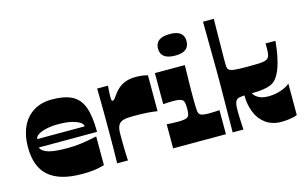

<svg xmlns="http://www.w3.org/2000/svg" viewBox="-92 -982 1963 1240"><g transform="rotate(-15 889.5 -362.0)"><path d="M325 8Q249 8 193.5 -8Q138 -24 101.5 -56Q65 -88 47.5 -136.5Q30 -185 30 -250Q30 -328 57 -386Q84 -444 135.5 -476Q187 -508 258 -508Q342 -508 392.5 -482Q443 -456 465 -395Q487 -334 487 -230H97Q103 -215 117.5 -205Q132 -195 154.5 -189Q177 -183 207.5 -180.5Q238 -178 277 -178Q324 -178 368.5 -184Q413 -190 474 -203V-11Q443 -2 410.5 3Q378 8 325 8ZM419 -285Q419 -309 374 -326Q329 -343 258 -343Q213 -343 177.5 -335Q142 -327 122 -314Q102 -301 102 -285Z M560 0Q560 -11 560.5 -39Q561 -67 561.5 -104Q562 -141 562 -178.5Q562 -216 562 -245Q562 -274 562 -313Q562 -352 561.5 -391Q561 -430 560.5 -459.5Q560 -489 560 -500H632Q631 -481 629.5 -460.5Q628 -440 628 -427Q628 -414 629.5 -406Q631 -398 638 -398Q643 -398 651 -407.5Q659 -417 677 -442Q688 -457 706.5 -472.5Q725 -488 753 -498Q781 -508 822 -508Q842 -508 861 -505.5Q880 -503 899 -498V-258Q875 -262 839 -265Q803 -268 735 -268Q698 -268 674.5 -262Q651 -256 639.5 -237.5Q628 -219 628 -179Q628 -164 628 -141Q628 -118 628.5 -92Q629 -66 630 -41.5Q631 -17 632 0Z M934 0V-161Q951 -160 968.5 -159Q986 -158 1008 -158Q1036 -158 1052 -161Q1068 -164 1074 -169Q1079 -173 1082 -179.5Q1085 -186 1086 -193.5Q1087 -201 1087.5 -209Q1088 -217 1088 -225Q1088 -233 1087.5 -241.5Q1087 -250 1086 -258Q1085 -266 1082 -273Q1079 -280 1074 -284Q1068 -289 1053.5 -292Q1039 -295 1017 -295Q997 -295 981 -294.5Q965 -294 946 -292V-500H1146Q1145 -446 1144.5 -415Q1144 -384 1143.5 -365Q1143 -346 1143 -328Q1143 -310 1143 -283Q1143 -253 1143.5 -233Q1144 -213 1145 -200.5Q1146 -188 1149 -180.5Q1152 -173 1157 -169Q1163 -164 1176.5 -161Q1190 -158 1218 -158Q1236 -158 1253.5 -159Q1271 -160 1287 -161V0ZM1104 -575Q1006 -575 1006 -647Q1006 -719 1104 -719Q1197 -719 1197 -647Q1197 -575 1104 -575Z M1332 0Q1333 -102 1333.5 -166.5Q1334 -231 1334.5 -268Q1335 -305 1335 -324Q1335 -343 1335 -352Q1335 -361 1335 -370Q1335 -379 1335 -388Q1335 -397 1335 -416Q1335 -435 1334.5 -472Q1334 -509 1333.5 -573.5Q1333 -638 1332 -740H1404Q1403 -659 1402.5 -607Q1402 -555 1401.5 -523Q1401 -491 1401 -472.5Q1401 -454 1401 -442Q1401 -427 1402.5 -417Q1404 -407 1411 -400Q1421 -391 1448.5 -388Q1476 -385 1537 -385Q1578 -385 1604.5 -386Q1631 -387 1647 -390.5Q1663 -394 1670 -401Q1678 -408 1681 -418Q1684 -428 1685 -442Q1686 -454 1686 -461Q1686 -468 1686 -476.5Q1686 -485 1686 -500H1752Q1747 -445 1738.5 -402.5Q1730 -360 1719 -328.5Q1708 -297 1694.5 -275.5Q1681 -254 1665 -242Q1647 -229 1620.5 -222.5Q1594 -216 1566 -214Q1538 -212 1517 -212Q1522 -201 1534.5 -190Q1547 -179 1567 -172Q1587 -165 1615 -165Q1660 -165 1701 -179Q1742 -193 1761 -212V-1Q1752 4 1731.5 8Q1711 12 1690 14Q1669 16 1657 16Q1594 16 1551.5 -14.5Q1509 -45 1488 -97Q1467 -149 1467 -211Q1451 -211 1430.5 -206.5Q1410 -202 1404 -179Q1400 -166 1399.5 -148Q1399 -130 1399 -119Q1399 -109 1399.5 -93Q1400 -77 1401 -59.5Q1402 -42 1402.5 -26Q1403 -10 1404 0Z"/></g></svg>

Font: Ojuju ExtraBold
Style: Regular
Weight: 800
Designer: Chisaokwu Joboson, Mirko Velimirovic
Foundry: Udi Foundry
Version: Version 1.000